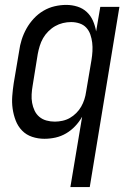

<svg xmlns="http://www.w3.org/2000/svg" viewBox="-20 -558 540 783"><path d="M267 205 315 -82Q303 -61 286.5 -43.5Q270 -26 249.5 -14Q229 -2 206.5 3Q184 8 161 8Q135 8 111 0Q87 -8 70 -25.5Q53 -43 44 -66.5Q35 -90 31.5 -115Q28 -140 30 -166.5Q32 -193 36 -219L58 -349Q61 -373 68.5 -396.5Q76 -420 88 -441.5Q100 -463 117.5 -482Q135 -501 157 -514Q179 -527 203 -532.5Q227 -538 250 -538Q274 -538 296 -531Q318 -524 334 -509Q350 -494 359 -473.5Q368 -453 372 -430L389 -530H467L346 205ZM204 -62Q219 -62 235 -65.5Q251 -69 265 -77Q279 -85 291 -97Q303 -109 311 -123Q319 -137 324 -152.5Q329 -168 331 -183L353 -313Q356 -331 357 -349Q358 -367 356 -384Q354 -401 348.5 -417Q343 -433 332 -445Q321 -457 304.5 -462.5Q288 -468 270 -468Q253 -468 236.5 -464Q220 -460 205 -451.5Q190 -443 177 -430Q164 -417 155.5 -402Q147 -387 142 -370.5Q137 -354 134 -338L113 -208Q110 -191 109 -173Q108 -155 111 -138.5Q114 -122 121 -107Q128 -92 140.5 -81.5Q153 -71 169.5 -66.5Q186 -62 203 -62Z"/></svg>

Font: Iosevka Curly Oblique
Style: Regular
Weight: 400
Italic angle: -9°
Monospace: yes
Designer: Belleve Invis
Foundry: Belleve Invis
Version: Version 11.1.0; ttfautohint (v1.8.3)